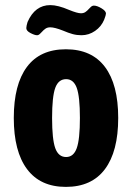

<svg xmlns="http://www.w3.org/2000/svg" viewBox="-20 -724 517 752"><path d="M34 -262Q34 -393 85.5 -462Q137 -531 238 -531Q339 -531 391 -462Q443 -393 443 -262Q443 -131 391 -61.5Q339 8 238 8Q138 8 86 -61.5Q34 -131 34 -262ZM293 -262Q293 -346 280.5 -380Q268 -414 239 -414Q209 -414 196.5 -380Q184 -346 184 -262Q184 -178 196.5 -143.5Q209 -109 239 -109Q268 -109 280.5 -143.5Q293 -178 293 -262ZM83 -614Q83 -618 84.5 -625Q86 -632 88 -638Q117 -704 177 -704Q207 -704 251 -685Q283 -672 297 -672Q307 -672 314 -676.5Q321 -681 329 -690Q330 -691 335.5 -696.5Q341 -702 348 -702Q360 -702 377.5 -691.5Q395 -681 395 -671Q395 -665 388 -647Q377 -620 352.5 -603Q328 -586 299 -586Q281 -586 264.5 -590.5Q248 -595 227 -604Q194 -617 177 -617Q166 -617 158.5 -612Q151 -607 143 -598Q142 -597 136.5 -591.5Q131 -586 125 -586Q116 -586 99.5 -594.5Q83 -603 83 -614Z"/></svg>

Font: Asap Condensed
Style: Bold
Weight: 700
Designer: Pablo Cosgaya
Foundry: Omnibus-Type
Version: Version 1.010; ttfautohint (v1.8)